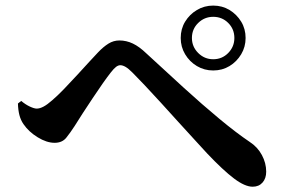

<svg xmlns="http://www.w3.org/2000/svg" viewBox="-20 -729 1040 701"><path d="M758.4 -471.7Q725.9 -471.7 698.9 -487.8Q672 -503.9 655.9 -530.9Q639.8 -557.8 639.8 -590.3Q639.8 -623.5 655.9 -649.9Q672 -676.4 698.9 -692.5Q725.9 -708.6 758.4 -708.6Q791.5 -708.6 818 -692.5Q844.5 -676.4 860.6 -649.9Q876.7 -623.5 876.7 -590.3Q876.7 -557.8 860.6 -530.9Q844.5 -503.9 818 -487.8Q791.5 -471.7 758.4 -471.7ZM902.5 -47.3Q874.2 -47.3 834.5 -77.2Q794.8 -107 736.1 -169Q718.5 -188.4 690.7 -218.5Q662.9 -248.6 630.8 -284.1Q598.8 -319.6 567 -354.4Q535.2 -389.2 508.1 -418Q480.9 -446.8 463.9 -463.7Q449.2 -478.5 438.6 -484.7Q428 -490.9 419.2 -490.9Q411.9 -490.9 403.9 -485Q395.9 -479 384.6 -464.5Q372.6 -449.3 354.9 -424.2Q337.2 -399 318.2 -370.3Q299.1 -341.6 281.7 -314.9Q264.4 -288.2 253 -269.7Q237 -244.8 222 -226.2Q207 -207.6 179.5 -207.6Q150.4 -207.6 117.7 -227.7Q85 -247.7 65.9 -275.6Q55.7 -290.2 50.9 -308.7Q46.1 -327.2 45.5 -351.1L57.4 -360.5Q72.8 -347.5 88.8 -340Q104.8 -332.5 114.2 -332.5Q125.2 -332.5 138.8 -339.7Q152.5 -346.9 170.6 -362.9Q189.8 -379.3 213.6 -403.9Q237.4 -428.5 261.7 -455.1Q285.9 -481.7 306.5 -504Q327.2 -526.2 338 -537.8Q357.1 -557.9 375.7 -569.6Q394.4 -581.3 415.8 -581.3Q441.5 -581.3 465.1 -570Q488.7 -558.8 514.5 -533.9Q583.5 -470.1 651.3 -408.3Q719.1 -346.5 781.1 -295.1Q843 -243.7 891.7 -210.9Q920.3 -192.4 936.1 -163Q951.9 -133.7 951.9 -102.2Q951.9 -77.6 938.5 -62.5Q925.1 -47.3 902.5 -47.3ZM758.4 -512.7Q790.9 -512.7 813.3 -535.6Q835.7 -558.5 835.7 -590.3Q835.7 -622.8 813.3 -645.2Q790.9 -667.6 758.4 -667.6Q726.5 -667.6 703.6 -645.2Q680.7 -622.8 680.7 -590.3Q680.7 -558.5 703.6 -535.6Q726.5 -512.7 758.4 -512.7Z"/></svg>

Font: Noto Serif SC ExtraLight
Style: Regular
Weight: 200
Designer: Ryoko NISHIZUKA 西塚涼子 (kana & ideographs); Frank Grießhammer (Latin, Greek & Cyrillic); Wenlong ZHANG 张文龙 (bopomofo); San
Foundry: Adobe
Version: Version 2.002-H1;hotconv 1.1.0;makeotfexe 2.6.0